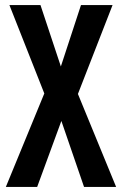

<svg xmlns="http://www.w3.org/2000/svg" viewBox="-20 -734 479 754"><path d="M436 0H310L221 -259L126 0H3L154 -367L17 -714H139L219 -473L298 -714H422L286 -365Z"/></svg>

Font: Noto Sans Display ExtraCondensed SemiBold
Style: Regular
Weight: 600
Width: 2
Designer: Monotype Design Team
Foundry: Monotype Imaging Inc.
Version: Version 2.003